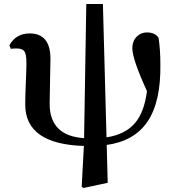

<svg xmlns="http://www.w3.org/2000/svg" viewBox="-20 -713 871 959"><path d="M397 226 388 220 399 16Q106 7 106 -191Q106 -229 109 -301Q112 -367 112 -398Q112 -442 102 -456.5Q92 -471 63 -471Q46 -471 34 -469L27 -487Q60 -546 128 -546Q232 -546 232 -419Q232 -381 230 -311Q228 -237 228 -195Q228 -34 400 -23L411 -693H494L512 -27Q605 -41 654 -98Q701 -153 714 -258Q641 -418 641 -471Q641 -509 664 -531Q685 -551 713 -551Q755 -551 772 -524Q781 -465 781 -393Q784 -205 717 -106Q651 -8 513 11L518 200Z"/></svg>

Font: GenRyuMin TW B
Style: Regular
Weight: 700
Version: Version 1.501;PS 1;hotconv 16.6.51;makeotf.lib2.5.65220